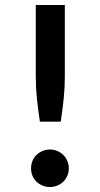

<svg xmlns="http://www.w3.org/2000/svg" viewBox="-20 -743 400 770"><path d="M240 -723V-437Q240 -391.5 235.5 -348Q231 -304.5 223.5 -255H140Q132.5 -304.5 128 -348Q123.5 -391.5 123.5 -437V-723ZM104.5 -68Q104.5 -83.5 110.2 -97.5Q116 -111.5 126.2 -121.5Q136.5 -131.5 150.5 -137.5Q164.5 -143.5 180.5 -143.5Q196 -143.5 210 -137.5Q224 -131.5 234 -121.5Q244 -111.5 250 -97.5Q256 -83.5 256 -68Q256 -52 250 -38.2Q244 -24.5 234 -14.5Q224 -4.5 210 1.2Q196 7 180.5 7Q164.5 7 150.5 1.2Q136.5 -4.5 126.2 -14.5Q116 -24.5 110.2 -38.2Q104.5 -52 104.5 -68Z"/></svg>

Font: Lato TR
Style: Bold
Weight: 700
Designer: Lukasz Dziedzic
Foundry: tyPoland Lukasz Dziedzic
Version: Version 1.104 2013